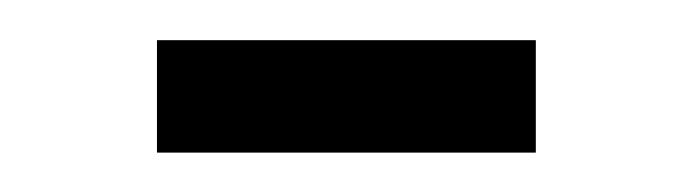

<svg xmlns="http://www.w3.org/2000/svg" viewBox="-20 -688 350 97"><path d="M59.3 -667.7H250.7V-610.9H59.3Z"/></svg>

Font: Lineal Thin
Style: Regular
Weight: 200
Designer: Created by Frank Adebiaye with contributions from Anton Moglia & Ariel Martín Pérez
Created by Frank ADEBIAYE with FontF
Foundry: Velvetyne Type Foundry
Version: Version 2.000;Glyphs 3.2 (3227)